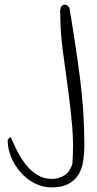

<svg xmlns="http://www.w3.org/2000/svg" viewBox="-20 -734 411 817"><path d="M12.7 -137.7Q12.7 -140.6 17.6 -145.5Q22.5 -150.4 25.4 -150.4Q38.1 -122.1 53.7 -90.8Q69.3 -59.6 90.3 -33.2Q111.3 -6.8 138.7 10.3Q166 27.3 201.2 27.3Q232.4 27.3 255.9 10.7Q279.3 -5.9 288.1 -38.1Q293.9 -118.2 287.1 -197.3Q280.3 -276.4 269.5 -355Q258.8 -433.6 248 -512.2Q237.3 -590.8 236.3 -670.9Q236.3 -675.8 235.8 -683.1Q235.4 -690.4 237.3 -697.3Q239.3 -704.1 243.2 -709Q247.1 -713.9 256.8 -713.9Q267.6 -713.9 275.4 -700.2Q299.8 -557.6 319.3 -410.2Q338.9 -262.7 338.9 -118.2Q338.9 -79.1 333.5 -45.9Q328.1 -12.7 312.5 11.2Q296.9 35.2 269.5 49.3Q242.2 63.5 199.2 63.5Q162.1 63.5 128.4 46.4Q94.7 29.3 68.8 0.5Q43 -28.3 27.8 -64.5Q12.7 -100.6 12.7 -137.7Z"/></svg>

Font: Shadows Into Light
Style: Regular
Weight: 400
Designer: Kimberly Geswein
Foundry: Kimberly Geswein
Version: Version 001.000